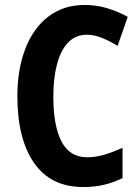

<svg xmlns="http://www.w3.org/2000/svg" viewBox="-20 -744 566 774"><path d="M331 -604Q284 -604 254 -572Q224 -540 209.5 -484Q195 -428 195 -355Q195 -237 228 -173.5Q261 -110 331 -110Q365 -110 399 -120Q433 -130 474 -148V-26Q437 -8 399 1Q361 10 315 10Q185 10 117.5 -87Q50 -184 50 -356Q50 -463 81.5 -546Q113 -629 174 -676.5Q235 -724 322 -724Q369 -724 412 -711Q455 -698 495 -676L454 -559Q422 -579 390.5 -591.5Q359 -604 331 -604Z"/></svg>

Font: Noto Sans Sinhala UI Condensed
Style: Bold
Weight: 700
Width: 3
Designer: Jelle Bosma - Monotype Design Team
Foundry: Monotype Imaging Inc.
Version: Version 2.006; ttfautohint (v1.8.4.7-5d5b)